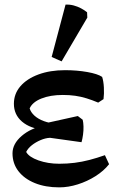

<svg xmlns="http://www.w3.org/2000/svg" viewBox="-20 -795 499 829"><path d="M236 14Q176 14 130.5 -4.5Q85 -23 59.5 -56Q34 -89 34 -133Q34 -174 73.5 -208Q113 -242 172 -253L176 -263L316 -294L337 -278Q340 -266 340.5 -249Q341 -232 338.5 -213.5Q336 -195 332 -181L196 -200Q176 -199 155 -190Q134 -181 117.5 -168Q101 -155 93 -139Q105 -117 146 -102.5Q187 -88 236 -88Q270 -88 302 -92Q334 -96 366.5 -104.5Q399 -113 433 -125L451 -86Q428 -57 392.5 -34.5Q357 -12 316 1Q275 14 236 14ZM236 -228 171 -234Q110 -240 75 -270Q40 -300 40 -347Q40 -390 68 -422.5Q96 -455 146 -473.5Q196 -492 261 -492Q312 -492 357 -484Q402 -476 421 -463Q427 -445 428.5 -417.5Q430 -390 427 -367L404 -352Q378 -363 353.5 -370.5Q329 -378 304.5 -381.5Q280 -385 251 -385Q197 -385 158.5 -369.5Q120 -354 108 -327Q113 -310 129 -295.5Q145 -281 169.5 -272Q194 -263 222 -261ZM246 -530 203 -549 263 -775Q281 -776 298 -771.5Q315 -767 330 -759Q345 -751 356 -742L357 -719Z"/></svg>

Font: Eczar Medium
Style: Regular
Weight: 500
Designer: Vaibhav Singh
Foundry: Rosetta Type Foundry
Version: Version 2.000